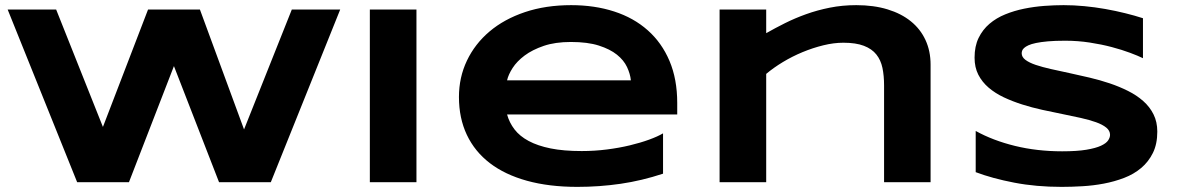

<svg xmlns="http://www.w3.org/2000/svg" viewBox="-20 -708 4583 746"><path d="M756.8 -670.9 928.2 -205.1 1113.8 -670.9H1301.8L1032.2 0H831.1L655.8 -451.2L481 0H279.8L9.8 -670.9H198.2L379.9 -214.8L555.2 -670.9Z M1417 0V-670.9H1598.1V0Z M2556.2 -33.2Q2473.6 -5.9 2391.4 6.1Q2309.1 18.1 2223.1 18.1Q2113.3 18.1 2027.6 -5.6Q1941.9 -29.3 1883.3 -74.2Q1824.7 -119.1 1793.9 -184.1Q1763.2 -249 1763.2 -331.1Q1763.2 -407.2 1794.2 -472.4Q1825.2 -537.6 1882.1 -585.7Q1939 -633.8 2019.5 -660.9Q2100.1 -688 2199.2 -688Q2290.5 -688 2366.5 -663.3Q2442.4 -638.7 2496.8 -590.3Q2551.3 -542 2581.3 -471.2Q2611.3 -400.4 2611.3 -308.1V-263.2H1950.2Q1959 -231.4 1979.2 -205.1Q1999.5 -178.7 2034.2 -160.2Q2068.8 -141.6 2119.4 -131.3Q2169.9 -121.1 2240.2 -121.1Q2290 -121.1 2337.9 -127.2Q2385.7 -133.3 2427.2 -143.3Q2468.8 -153.3 2502.2 -165.5Q2535.6 -177.7 2556.2 -189.9ZM2431.2 -396Q2428.7 -420.9 2416.3 -447.5Q2403.8 -474.1 2377 -495.6Q2350.1 -517.1 2306.6 -531Q2263.2 -544.9 2198.2 -544.9Q2137.2 -544.9 2092.8 -529.8Q2048.3 -514.6 2018.3 -492.2Q1988.3 -469.7 1971.7 -443.8Q1955.1 -418 1950.2 -396Z M3415 0V-376Q3415 -413.6 3408.7 -444.1Q3402.3 -474.6 3385 -496.3Q3367.7 -518.1 3336.7 -530Q3305.7 -542 3256.8 -542Q3219.7 -542 3179 -532Q3138.2 -522 3098.1 -505.4Q3058.1 -488.8 3021.7 -466.8Q2985.4 -444.8 2957 -420.9V0H2775.9V-670.9H2957V-579.1Q2991.2 -598.6 3029.8 -617.9Q3068.4 -637.2 3111.8 -652.8Q3155.3 -668.5 3204.1 -678.2Q3252.9 -688 3307.1 -688Q3375 -688 3428.5 -671.6Q3481.9 -655.3 3519 -625.2Q3556.2 -595.2 3575.9 -552.5Q3595.7 -509.8 3595.7 -457V0Z M4420.9 -481.9Q4401.9 -491.2 4370.6 -502.9Q4339.4 -514.6 4299.8 -525.1Q4260.3 -535.6 4213.9 -542.7Q4167.5 -549.8 4118.7 -549.8Q4079.6 -549.8 4052 -547.4Q4024.4 -544.9 4005.6 -541Q3986.8 -537.1 3975.8 -532Q3964.8 -526.9 3959 -521.5Q3953.1 -516.1 3951.4 -510.7Q3949.7 -505.4 3949.7 -501Q3949.7 -486.3 3964.4 -475.3Q3979 -464.4 4004.4 -455.8Q4029.8 -447.3 4063.5 -439.7Q4097.2 -432.1 4135 -424.1Q4172.9 -416 4213.1 -406.5Q4253.4 -397 4291.3 -384.3Q4329.1 -371.6 4362.8 -354.7Q4396.5 -337.9 4421.9 -315.4Q4447.3 -293 4461.9 -263.7Q4476.6 -234.4 4476.6 -196.8Q4476.6 -148.4 4459.5 -113.8Q4442.4 -79.1 4413.8 -55.2Q4385.3 -31.2 4347.7 -16.8Q4310.1 -2.4 4268.8 5.4Q4227.5 13.2 4185.3 15.6Q4143.1 18.1 4105 18.1Q4005.4 18.1 3920.7 1.7Q3835.9 -14.6 3771 -39.1V-199.2Q3837.9 -162.1 3923.6 -141.1Q4009.3 -120.1 4106.9 -120.1Q4164.6 -120.1 4200.9 -126.2Q4237.3 -132.3 4257.8 -141.8Q4278.3 -151.4 4285.6 -162.6Q4293 -173.8 4293 -184.1Q4293 -200.2 4278.3 -212.2Q4263.7 -224.1 4238.3 -233.2Q4212.9 -242.2 4179.2 -249.8Q4145.5 -257.3 4107.7 -264.9Q4069.8 -272.5 4029.8 -281.2Q3989.7 -290 3951.9 -302Q3914.1 -314 3880.4 -329.8Q3846.7 -345.7 3821.3 -367.4Q3795.9 -389.2 3781.2 -417.7Q3766.6 -446.3 3766.6 -483.9Q3766.6 -528.3 3782.2 -560.5Q3797.9 -592.8 3824.5 -615.5Q3851.1 -638.2 3886 -652.3Q3920.9 -666.5 3959.5 -674.3Q3998 -682.1 4037.6 -685.1Q4077.1 -688 4112.8 -688Q4151.9 -688 4193.1 -684.1Q4234.4 -680.2 4274.4 -673.1Q4314.5 -666 4351.8 -656.7Q4389.2 -647.5 4420.9 -637.2Z"/></svg>

Font: Syncopate
Style: Bold
Weight: 700
Designer: Astigmatic (AOETI)
Foundry: Astigmatic (AOETI)
Version: Version 1.001 2011